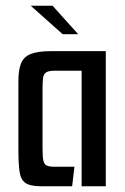

<svg xmlns="http://www.w3.org/2000/svg" viewBox="-20 -648 436 668"><path d="M123 0Q85 0 68.5 -11.5Q52 -23 48 -51Q44 -79 44 -129V-365Q44 -404 53 -427Q62 -450 86.5 -460Q111 -470 156 -470H348V0H264V-402H172Q150 -402 141 -396.5Q132 -391 130 -378Q128 -365 128 -342V-129Q128 -102 131 -89Q134 -76 142.5 -72Q151 -68 168 -68H239L231 0ZM198 -529 87 -628H163L252 -529Z"/></svg>

Font: Smooch Sans Thin SemiBold
Style: Regular
Weight: 600
Version: Version 1.010